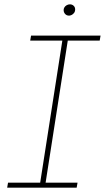

<svg xmlns="http://www.w3.org/2000/svg" viewBox="-20 -864 483 884"><path d="M13 0 17 -23H165L267 -677H119L123 -700H443L439 -677H292L190 -23H337L333 0ZM298 -792Q287 -792 280 -799.5Q273 -807 273 -818Q273 -824 276.5 -830Q280 -836 287 -840Q294 -844 302 -844Q312 -844 319 -837.5Q326 -831 326 -821Q326 -811 321 -804.5Q316 -798 309.5 -795Q303 -792 298 -792Z"/></svg>

Font: MuseoModerno Thin
Style: Italic
Weight: 100
Italic angle: -9°
Designer: Pablo Cosgaya, Héctor Gatti, Marcela Romero, and the Authors of The MuseoModerno Project.
Foundry: Omnibus-Type Team
Version: Version 1.003